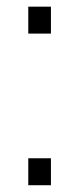

<svg xmlns="http://www.w3.org/2000/svg" viewBox="-20 -547 230 567"><path d="M63.5 0V-79.6H130.4V0ZM63.5 -447.8V-527.3H130.4V-447.8Z"/></svg>

Font: Roboto Slab Light
Style: Regular
Weight: 300
Designer: Google
Version: Version 2.000; ttfautohint (v1.8.1.43-b0c9)